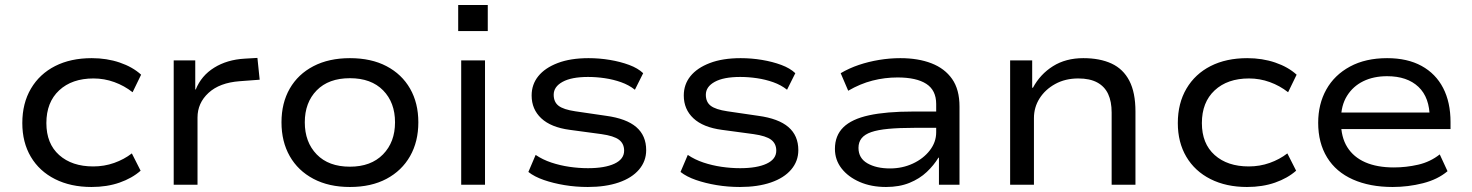

<svg xmlns="http://www.w3.org/2000/svg" viewBox="-20 -737 5872 766"><path d="M345 9Q262 9 199.5 -22.5Q137 -54 103 -111.5Q69 -169 69 -246Q69 -325 103.5 -383.5Q138 -442 200 -473.5Q262 -505 346 -505Q406 -505 457.5 -487.5Q509 -470 543 -439L509 -369Q476 -395 436 -409.5Q396 -424 353 -424Q267 -424 216 -376.5Q165 -329 165 -246Q165 -164 216 -118.5Q267 -73 352 -73Q396 -73 435.5 -87Q475 -101 506 -125L541 -56Q507 -26 457 -8.5Q407 9 345 9Z M673 0V-496H759V-380H761Q783 -435 834.5 -467Q886 -499 956 -503L1007 -506L1016 -419L936 -413Q856 -407 812 -366.5Q768 -326 768 -268V0Z M1376 9Q1292 9 1230.5 -23.5Q1169 -56 1136 -114Q1103 -172 1103 -249Q1103 -326 1136 -383.5Q1169 -441 1230.5 -473Q1292 -505 1376 -505Q1461 -505 1522 -473Q1583 -441 1616 -383.5Q1649 -326 1649 -249Q1649 -172 1616 -114Q1583 -56 1522 -23.5Q1461 9 1376 9ZM1376 -72Q1460 -72 1508 -121Q1556 -170 1556 -249Q1556 -328 1508.5 -376.5Q1461 -425 1376 -425Q1291 -425 1243.5 -376.5Q1196 -328 1196 -249Q1196 -170 1243.5 -121Q1291 -72 1376 -72Z M1808 -613V-717H1926V-613ZM1820 0V-496H1915V0Z M2325 9Q2277 9 2232 1.5Q2187 -6 2149.5 -19Q2112 -32 2088 -51L2117 -119Q2145 -100 2179.5 -88.5Q2214 -77 2251.5 -71.5Q2289 -66 2326 -66Q2393 -66 2431.5 -84Q2470 -102 2470 -136Q2470 -164 2449.5 -179.5Q2429 -195 2379 -202L2253 -219Q2178 -229 2139.5 -265Q2101 -301 2101 -356Q2101 -400 2127.5 -433Q2154 -466 2205 -485.5Q2256 -505 2328 -505Q2371 -505 2413 -498Q2455 -491 2490 -478Q2525 -465 2546 -445L2513 -379Q2489 -398 2458 -409Q2427 -420 2393 -425Q2359 -430 2326 -430Q2260 -430 2224.5 -410.5Q2189 -391 2189 -359Q2189 -330 2208.5 -315Q2228 -300 2275 -293L2398 -275Q2479 -264 2518.5 -230Q2558 -196 2558 -138Q2558 -94 2529.5 -60.5Q2501 -27 2448.5 -9Q2396 9 2325 9Z M2932 9Q2884 9 2839 1.5Q2794 -6 2756.5 -19Q2719 -32 2695 -51L2724 -119Q2752 -100 2786.5 -88.5Q2821 -77 2858.5 -71.5Q2896 -66 2933 -66Q3000 -66 3038.5 -84Q3077 -102 3077 -136Q3077 -164 3056.5 -179.5Q3036 -195 2986 -202L2860 -219Q2785 -229 2746.5 -265Q2708 -301 2708 -356Q2708 -400 2734.5 -433Q2761 -466 2812 -485.5Q2863 -505 2935 -505Q2978 -505 3020 -498Q3062 -491 3097 -478Q3132 -465 3153 -445L3120 -379Q3096 -398 3065 -409Q3034 -420 3000 -425Q2966 -430 2933 -430Q2867 -430 2831.5 -410.5Q2796 -391 2796 -359Q2796 -330 2815.5 -315Q2835 -300 2882 -293L3005 -275Q3086 -264 3125.5 -230Q3165 -196 3165 -138Q3165 -94 3136.5 -60.5Q3108 -27 3055.5 -9Q3003 9 2932 9Z M3515 9Q3456 9 3410 -11Q3364 -31 3337.5 -65Q3311 -99 3311 -143Q3311 -196 3344.5 -229Q3378 -262 3447 -277Q3516 -292 3622 -292H3731V-227H3627Q3567 -227 3524.5 -223Q3482 -219 3456 -210Q3430 -201 3417.5 -185.5Q3405 -170 3405 -147Q3405 -106 3440.5 -85.5Q3476 -65 3531 -65Q3580 -65 3622 -84.5Q3664 -104 3689.5 -137Q3715 -170 3715 -209V-322Q3715 -377 3675.5 -402.5Q3636 -428 3561 -428Q3510 -428 3461 -415.5Q3412 -403 3364 -375L3334 -445Q3368 -465 3406.5 -478Q3445 -491 3487.5 -498Q3530 -505 3572 -505Q3643 -505 3696 -484.5Q3749 -464 3778.5 -422Q3808 -380 3808 -312V0H3726V-108H3724Q3706 -78 3677.5 -51Q3649 -24 3608.5 -7.5Q3568 9 3515 9Z M4010 0V-496H4098V-387H4101Q4130 -441 4181 -473Q4232 -505 4302 -505Q4368 -505 4414.5 -483.5Q4461 -462 4485.5 -415Q4510 -368 4510 -292V0H4415V-288Q4415 -332 4401 -362Q4387 -392 4357.5 -408Q4328 -424 4282 -424Q4230 -424 4190 -402Q4150 -380 4127.5 -344.5Q4105 -309 4105 -266V0Z M4955 9Q4872 9 4809.5 -22.5Q4747 -54 4713 -111.5Q4679 -169 4679 -246Q4679 -325 4713.5 -383.5Q4748 -442 4810 -473.5Q4872 -505 4956 -505Q5016 -505 5067.5 -487.5Q5119 -470 5153 -439L5119 -369Q5086 -395 5046 -409.5Q5006 -424 4963 -424Q4877 -424 4826 -376.5Q4775 -329 4775 -246Q4775 -164 4826 -118.5Q4877 -73 4962 -73Q5006 -73 5045.5 -87Q5085 -101 5116 -125L5151 -56Q5117 -26 5067 -8.5Q5017 9 4955 9Z M5536 9Q5445 9 5377.5 -21Q5310 -51 5274.5 -109Q5239 -167 5239 -247Q5239 -322 5271.5 -380Q5304 -438 5366 -471.5Q5428 -505 5514 -505Q5595 -505 5651.5 -474Q5708 -443 5737.5 -386Q5767 -329 5767 -250V-222H5308V-288H5707L5684 -266Q5684 -348 5639 -390.5Q5594 -433 5514 -433Q5460 -433 5419 -413Q5378 -393 5354 -354.5Q5330 -316 5330 -261V-250Q5330 -190 5355 -150Q5380 -110 5427 -89.5Q5474 -69 5541 -69Q5590 -69 5638 -80Q5686 -91 5724 -121L5755 -54Q5716 -21 5657 -6Q5598 9 5536 9Z"/></svg>

Font: Nunito Sans 7pt SemiExpanded
Style: Regular
Weight: 400
Width: 6
Designer: Vernon Adams
Foundry: Vernon Adams
Version: Version 3.101;gftools[0.9.27]